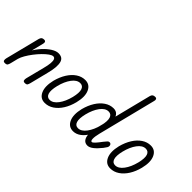

<svg xmlns="http://www.w3.org/2000/svg" viewBox="-69 -1284 1797 1797"><g transform="rotate(45 829.5 -386.0)"><path d="M272 0Q253 0 250 -13Q247 -26 251 -42L297 -223Q310 -272 312.5 -303.5Q315 -335 308 -350.5Q301 -366 285 -366Q269 -366 244.5 -348.5Q220 -331 192 -302.5Q164 -274 138 -240Q112 -206 93 -173Q74 -140 67 -114L95 -248Q123 -297 159 -336Q195 -375 232 -398Q269 -421 299 -421Q328 -421 345.5 -409Q363 -397 369.5 -372Q376 -347 373 -308.5Q370 -270 356 -217L311 -38Q307 -22 301 -11Q295 0 272 0ZM8 0Q-11 0 -14 -13Q-17 -26 -13 -42L74 -386Q79 -402 88 -409Q97 -416 114 -416Q129 -416 133.5 -406.5Q138 -397 134 -383L48 -38Q44 -22 37.5 -11Q31 0 8 0Z M535 0Q476 0 450.5 -56Q425 -112 447 -204Q464 -269 494.5 -317.5Q525 -366 566 -393.5Q607 -421 654 -421Q714 -421 739.5 -365Q765 -309 742 -216Q726 -152 695.5 -103.5Q665 -55 624 -27.5Q583 0 535 0ZM548 -53Q591 -53 627.5 -102Q664 -151 683 -227Q700 -297 688.5 -332Q677 -367 641 -367Q598 -367 562 -318.5Q526 -270 507 -194Q490 -124 501.5 -88.5Q513 -53 548 -53Z M1100 0Q1070 0 1053 -20.5Q1036 -41 1033 -79.5Q1030 -118 1043 -171L1187 -743Q1192 -759 1201.5 -765.5Q1211 -772 1228 -772Q1243 -772 1247.5 -762.5Q1252 -753 1248 -739L1102 -158Q1090 -110 1091 -81.5Q1092 -53 1106 -53Q1116 -53 1134.5 -73Q1153 -93 1181 -131Q1198 -152 1206.5 -161Q1215 -170 1226 -170Q1237 -170 1243.5 -162.5Q1250 -155 1250 -143Q1250 -133 1244.5 -123.5Q1239 -114 1222 -91Q1186 -46 1156 -23Q1126 0 1100 0ZM910 0Q851 0 825.5 -56Q800 -112 822 -204Q839 -269 869.5 -317.5Q900 -366 941 -393.5Q982 -421 1029 -421Q1065 -421 1084.5 -396Q1104 -371 1106.5 -325Q1109 -279 1093 -216Q1077 -149 1049 -100.5Q1021 -52 985.5 -26Q950 0 910 0ZM923 -53Q966 -53 1002.5 -102Q1039 -151 1058 -227Q1075 -297 1063.5 -332Q1052 -367 1016 -367Q973 -367 937 -318.5Q901 -270 882 -194Q865 -124 876.5 -88.5Q888 -53 923 -53Z M1402 0Q1343 0 1317.5 -56Q1292 -112 1314 -204Q1331 -269 1361.5 -317.5Q1392 -366 1433 -393.5Q1474 -421 1521 -421Q1581 -421 1606.5 -365Q1632 -309 1609 -216Q1593 -152 1562.5 -103.5Q1532 -55 1491 -27.5Q1450 0 1402 0ZM1415 -53Q1458 -53 1494.5 -102Q1531 -151 1550 -227Q1567 -297 1555.5 -332Q1544 -367 1508 -367Q1465 -367 1429 -318.5Q1393 -270 1374 -194Q1357 -124 1368.5 -88.5Q1380 -53 1415 -53Z"/></g></svg>

Font: Edu TAS Beginner
Style: Regular
Weight: 400
Designer: Tina and Corey Anderson
Foundry: Google for Education
Version: Version 1.003